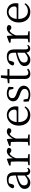

<svg xmlns="http://www.w3.org/2000/svg" viewBox="1834 -2540 719 4428"><g transform="rotate(-90 2194.0 -325.5)"><path d="M360 -114C296 -63 267 -45 225 -45C171 -45 133 -72 133 -132C133 -172 151 -214 248 -251C275 -262 319 -276 360 -287ZM524 -59C509 -43 497 -35 479 -35C452 -35 436 -53 436 -111V-348C436 -478 382 -528 271 -528C165 -528 87 -479 66 -397C68 -373 85 -359 110 -359C136 -359 151 -374 159 -403L181 -477C207 -486 230 -488 251 -488C327 -488 360 -461 360 -351V-319C314 -309 266 -295 227 -283C91 -234 52 -185 52 -118C52 -32 116 14 196 14C261 14 301 -15 362 -77C371 -22 403 12 454 12C489 12 517 -2 541 -38Z M749 -517 735 -527 591 -474V-442L680 -435C682 -388 684 -347 684 -283V-228C684 -177 683 -100 681 -44L599 -32V0H854V-32L762 -45C761 -101 760 -177 760 -228V-319C785 -388 817 -434 864 -465L878 -453C898 -436 917 -424 942 -424C981 -424 998 -449 998 -492C987 -514 954 -528 922 -528C859 -528 795 -474 759 -386Z M1203 -517 1189 -527 1045 -474V-442L1134 -435C1136 -388 1138 -347 1138 -283V-228C1138 -177 1137 -100 1135 -44L1053 -32V0H1308V-32L1216 -45C1215 -101 1214 -177 1214 -228V-319C1239 -388 1271 -434 1318 -465L1332 -453C1352 -436 1371 -424 1396 -424C1435 -424 1452 -449 1452 -492C1441 -514 1408 -528 1376 -528C1313 -528 1249 -474 1213 -386Z M1593 -301C1605 -428 1678 -488 1751 -488C1828 -488 1881 -425 1881 -355C1881 -323 1871 -301 1827 -301ZM1949 -262C1954 -277 1956 -298 1956 -324C1956 -449 1872 -528 1756 -528C1624 -528 1511 -421 1511 -254C1511 -83 1612 14 1752 14C1845 14 1914 -32 1955 -104L1934 -120C1895 -73 1848 -42 1777 -42C1671 -42 1593 -115 1592 -263Z M2247 -305C2173 -333 2145 -354 2145 -405C2145 -454 2182 -488 2255 -488C2284 -488 2312 -481 2339 -466L2357 -377H2401L2405 -485C2357 -513 2313 -528 2255 -528C2137 -528 2072 -460 2072 -382C2072 -308 2124 -266 2204 -237L2254 -218C2327 -191 2358 -166 2358 -117C2358 -63 2316 -26 2227 -26C2190 -26 2160 -33 2133 -45L2111 -142H2063L2067 -25C2120 0 2167 14 2227 14C2363 14 2432 -58 2432 -137C2432 -204 2392 -252 2286 -291Z M2805 -61C2777 -41 2755 -32 2729 -32C2688 -32 2664 -57 2664 -116V-468H2815V-514H2665L2671 -665H2616L2592 -517L2490 -505V-468H2588V-199C2588 -160 2587 -137 2587 -112C2587 -27 2629 14 2705 14C2756 14 2797 -4 2825 -36Z M3193 -114C3129 -63 3100 -45 3058 -45C3004 -45 2966 -72 2966 -132C2966 -172 2984 -214 3081 -251C3108 -262 3152 -276 3193 -287ZM3357 -59C3342 -43 3330 -35 3312 -35C3285 -35 3269 -53 3269 -111V-348C3269 -478 3215 -528 3104 -528C2998 -528 2920 -479 2899 -397C2901 -373 2918 -359 2943 -359C2969 -359 2984 -374 2992 -403L3014 -477C3040 -486 3063 -488 3084 -488C3160 -488 3193 -461 3193 -351V-319C3147 -309 3099 -295 3060 -283C2924 -234 2885 -185 2885 -118C2885 -32 2949 14 3029 14C3094 14 3134 -15 3195 -77C3204 -22 3236 12 3287 12C3322 12 3350 -2 3374 -38Z M3582 -517 3568 -527 3424 -474V-442L3513 -435C3515 -388 3517 -347 3517 -283V-228C3517 -177 3516 -100 3514 -44L3432 -32V0H3687V-32L3595 -45C3594 -101 3593 -177 3593 -228V-319C3618 -388 3650 -434 3697 -465L3711 -453C3731 -436 3750 -424 3775 -424C3814 -424 3831 -449 3831 -492C3820 -514 3787 -528 3755 -528C3692 -528 3628 -474 3592 -386Z M3972 -301C3984 -428 4057 -488 4130 -488C4207 -488 4260 -425 4260 -355C4260 -323 4250 -301 4206 -301ZM4328 -262C4333 -277 4335 -298 4335 -324C4335 -449 4251 -528 4135 -528C4003 -528 3890 -421 3890 -254C3890 -83 3991 14 4131 14C4224 14 4293 -32 4334 -104L4313 -120C4274 -73 4227 -42 4156 -42C4050 -42 3972 -115 3971 -263Z"/></g></svg>

Font: Shippori Mincho
Style: Regular
Weight: 400
Designer: Bonji Tadano  Ryoko NISHIZUKA  (kana & ideographs); Frank Grießhammer (Latin, Greek & Cyrillic); Wenlong ZHANG  (bopomof
Foundry: Adobe Systems Incorporated
Version: Version 1.003;PS 1.001;hotconv 16.6.54;makeotf.lib2.5.65590